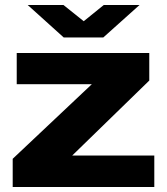

<svg xmlns="http://www.w3.org/2000/svg" viewBox="-20 -748 669 768"><path d="M234.9 -598.1 90.8 -728H233.9L314.9 -663.1L395 -728H538.1L393.1 -598.1ZM30.8 0V-112.8L347.2 -411.1H46.9V-536.1H577.1V-425.8L269 -126H597.2V0Z"/></svg>

Font: Hubot Sans Expanded
Style: Bold
Weight: 700
Width: 7
Designer: Deni Anggara
Foundry: GitHub
Version: Version 1.001;gftools[0.9.31]